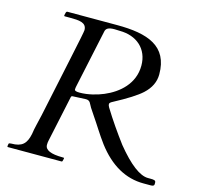

<svg xmlns="http://www.w3.org/2000/svg" viewBox="-101 -796 937 904"><g transform="rotate(15 367.5 -344.0)"><path d="M700 -30H688C648 -30 595.7 -69.7 531 -149C494.6 -197.6 456.7 -251.9 425.5 -303C421.8 -309 420 -314.3 420 -319C420 -323.7 424.7 -328.3 434 -333C498 -367 542 -395 566 -417C597.3 -445.7 613 -478.3 613 -515C613 -653.3 511.3 -688 361 -688H119C115.7 -688 113.3 -685.7 112 -681C112 -681 109 -668 109 -668C109 -665.3 110 -664 112 -664H138C181.3 -664 219 -662.6 219 -625C219 -619 209.5 -571.5 190.5 -482.5C166.1 -368.2 148.3 -284.2 128 -187C120.8 -152.6 110.8 -119.5 107 -89C96.7 -39.7 76.3 -20 24 -20C17.3 -20 13.3 -18.7 12 -16L10 -4C10 -1.3 11 0 13 0H275C277 0 278.3 -1.3 279 -4L282 -16C282 -18.7 281 -20 279 -20C277.5 -20 276 -20 274.5 -20C216.8 -20 188 -32.7 188 -58C188 -66 188.7 -72.7 190 -78L238 -303C238.7 -307.7 241.3 -310 246 -310L310 -313C331.6 -313 332.4 -297.5 343.5 -280C349.8 -270 357.2 -259 365.5 -247C390.8 -210.6 414.2 -170.4 445 -129C510.3 -43 586.7 0 674 0H710C720.7 0 726 -3.3 726 -10V-18C726 -28.5 717.5 -30 700 -30ZM521 -533C521 -444.2 455.1 -388.4 388 -360C357.1 -346.8 313.1 -335 273 -335C256.3 -335 248 -337.8 248 -343.5C248 -349.2 248.7 -354.7 250 -360L310 -641C312.6 -659.4 326.7 -666 355 -666L380 -665C463.1 -665 521 -614.3 521 -533Z"/></g></svg>

Font: fbb
Style: Italic
Weight: 400
Italic angle: -12°
Designer: David J. Perry, Michael Sharpe
Version: Version 0.991